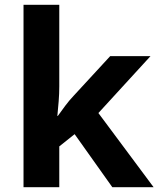

<svg xmlns="http://www.w3.org/2000/svg" viewBox="-20 -780 660 800"><path d="M227 -420Q227 -389 224.5 -358.5Q222 -328 219 -297H221Q236 -318 252 -339.5Q268 -361 286 -380L439 -546H607L390 -309L620 0H448L291 -221L227 -170V0H78V-760H227Z"/></svg>

Font: Noto Sans Gujarati UI
Style: Bold
Weight: 700
Designer: Jelle Bosma - Monotype Design Team, Universal Thirst
Foundry: Monotype Imaging Inc.
Version: Version 2.106; ttfautohint (v1.8.4.7-5d5b)